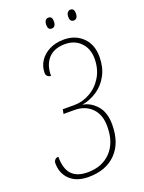

<svg xmlns="http://www.w3.org/2000/svg" viewBox="-161 -938 771 1025"><g transform="rotate(-20 224.0 -425.5)"><path d="M17 -119Q17 -130 24.5 -138Q32 -146 44 -146Q44 -78 73.5 -46Q103 -14 164 -14Q246 -14 295.5 -65.5Q345 -117 345 -209Q345 -277 307.5 -314Q270 -351 210 -351H148L153 -376H219Q266 -376 309 -400.5Q352 -425 378.5 -469.5Q405 -514 405 -572Q405 -629 371 -664Q337 -699 282 -699Q221 -699 188 -663.5Q155 -628 155 -565Q144 -565 136 -572Q128 -579 128 -592Q128 -628 147.5 -658Q167 -688 202.5 -706Q238 -724 285 -724Q349 -724 391 -683.5Q433 -643 433 -572Q433 -514 409.5 -469.5Q386 -425 346 -398Q306 -371 259 -363Q303 -357 338 -318.5Q373 -280 373 -209Q373 -105 316 -47Q259 11 160 11Q92 11 54.5 -25Q17 -61 17 -119ZM224 -829Q224 -844 230 -853Q236 -862 248 -862Q269 -862 269 -834Q269 -817 262.5 -809Q256 -801 246 -801Q235 -801 229.5 -807.5Q224 -814 224 -829ZM349 -829Q349 -844 355.5 -853Q362 -862 373 -862Q394 -862 394 -834Q394 -817 387.5 -809Q381 -801 371 -801Q349 -801 349 -829Z"/></g></svg>

Font: Noto Serif CondThin
Style: Italic
Weight: 250
Width: 3
Italic angle: -12°
Designer: Monotype Design Team
Foundry: Monotype Imaging Inc.
Version: Version 1.001